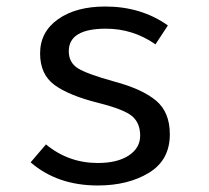

<svg xmlns="http://www.w3.org/2000/svg" viewBox="-20 -558 640 589"><path d="M280 -58Q340 -58 375 -81Q410 -104 410 -142Q410 -180 386 -201Q362 -222 283 -242Q191 -265 147 -297.5Q103 -330 103 -394Q103 -460 158 -499Q213 -538 303 -538Q413 -538 495 -480L457 -422Q388 -470 305 -470Q191 -470 191 -401Q191 -366 219 -348.5Q247 -331 330 -308Q416 -285 458.5 -249.5Q501 -214 501 -146Q501 -67 437 -28Q373 11 280 11Q156 11 74 -60L121 -115Q190 -58 280 -58Z"/></svg>

Font: Fira Mono
Style: Regular
Weight: 400
Designer: Carrois Corporate & Edenspiekermann AG
Foundry: Carrois Corporate GbR & Edenspiekermann AG
Version: Version 3.206;PS 003.206;hotconv 1.0.70;makeotf.lib2.5.58329